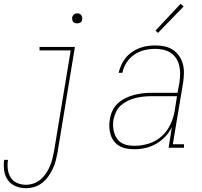

<svg xmlns="http://www.w3.org/2000/svg" viewBox="-40 -777 1060 1010"><path d="M97 213Q68 213 42.5 202.5Q17 192 1.5 170.5Q-14 149 -18 120.5Q-22 92 -18 64H2Q-2 88 1 112.5Q4 137 16 156.5Q28 176 50 185.5Q72 195 97 195Q117 195 137 188Q157 181 173.5 167Q190 153 202 135Q214 117 222 98.5Q230 80 235 60Q240 40 244 20L332 -512H168V-530H354L263 23Q259 45 253.5 67Q248 89 238 110Q228 131 214.5 150.5Q201 170 182.5 184.5Q164 199 141.5 206Q119 213 97 213ZM366 -654Q360 -654 354 -656Q348 -658 344.5 -663Q341 -668 340 -674Q339 -680 340 -686Q341 -691 343.5 -695Q346 -699 349.5 -701.5Q353 -704 357.5 -705.5Q362 -707 366 -707Q373 -707 378.5 -704.5Q384 -702 387.5 -697Q391 -692 392 -686Q393 -680 392 -674Q392 -669 389.5 -665Q387 -661 383 -658.5Q379 -656 375 -655Q371 -654 366 -654Z M667 8Q646 8 626 4.5Q606 1 589 -8.5Q572 -18 560 -33.5Q548 -49 542 -68Q536 -87 535 -107.5Q534 -128 538 -149Q541 -172 551.5 -194.5Q562 -217 580 -233.5Q598 -250 620.5 -261Q643 -272 666.5 -278Q690 -284 713 -286.5Q736 -289 759 -289H894L904 -344Q907 -366 907.5 -388.5Q908 -411 903 -431.5Q898 -452 887 -469.5Q876 -487 859 -498.5Q842 -510 820.5 -515Q799 -520 777 -520Q749 -520 720.5 -513.5Q692 -507 667 -490Q642 -473 625.5 -447.5Q609 -422 604 -394H584Q589 -415 598 -435Q607 -455 621 -472.5Q635 -490 654 -503Q673 -516 693.5 -524Q714 -532 735 -535Q756 -538 777 -538Q802 -538 826 -533Q850 -528 869.5 -515Q889 -502 902.5 -482.5Q916 -463 922 -440Q928 -417 927.5 -391.5Q927 -366 923 -341L869 -18H928V0H847L864 -108Q851 -81 829 -58Q807 -35 780.5 -20Q754 -5 725 1.5Q696 8 667 8ZM668 -10Q705 -10 742.5 -21.5Q780 -33 809.5 -59.5Q839 -86 856 -121.5Q873 -157 879 -194L891 -271H759Q738 -271 717 -269Q696 -267 675 -262Q654 -257 634 -247.5Q614 -238 597 -223.5Q580 -209 570.5 -188.5Q561 -168 557 -148Q554 -130 555 -112Q556 -94 561 -77.5Q566 -61 576 -47Q586 -33 600.5 -24.5Q615 -16 632.5 -13Q650 -10 668 -10ZM791 -604 778 -616 910 -757 926 -743Z"/></svg>

Font: Iosevka Slab Thin Oblique
Style: Regular
Weight: 100
Italic angle: -9°
Monospace: yes
Designer: Belleve Invis
Foundry: Belleve Invis
Version: Version 11.1.0; ttfautohint (v1.8.3)